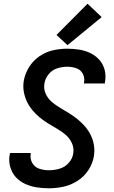

<svg xmlns="http://www.w3.org/2000/svg" viewBox="-20 -1005 616 1033"><path d="M244 8Q282 8 321.5 -0.5Q361 -9 397 -32Q433 -55 456 -90.5Q479 -126 485 -164Q490 -194 485.5 -223Q481 -252 468.5 -277.5Q456 -303 438 -324Q420 -345 398.5 -362.5Q377 -380 353 -395Q329 -410 305 -424Q281 -438 259.5 -456Q238 -474 226 -500.5Q214 -527 219 -556Q223 -583 242 -606Q261 -629 288 -637.5Q315 -646 341 -646Q367 -646 390.5 -638Q414 -630 425.5 -608Q437 -586 432 -560Q432 -558 432 -556H544Q544 -560 545 -565Q551 -598 543 -629Q535 -660 514.5 -683Q494 -706 466 -719.5Q438 -733 406 -738Q374 -743 341 -743Q304 -743 265.5 -734.5Q227 -726 192.5 -702.5Q158 -679 136.5 -644Q115 -609 108 -571Q103 -541 108 -512Q113 -483 125 -458Q137 -433 155 -411.5Q173 -390 194.5 -372.5Q216 -355 239.5 -340.5Q263 -326 287.5 -312Q312 -298 333 -280Q354 -262 366.5 -235.5Q379 -209 374 -179Q370 -151 349 -128Q328 -105 299.5 -97Q271 -89 244 -89Q217 -89 192 -97Q167 -105 154 -127.5Q141 -150 145 -177L146 -182H34Q33 -177 32 -172Q26 -139 35 -107Q44 -75 65 -52Q86 -29 115.5 -15.5Q145 -2 177.5 3Q210 8 244 8ZM343 -762 527 -913 451 -985 284 -817Z"/></svg>

Font: Iosevka Sparkle SmBdObl
Style: Regular
Weight: 600
Italic angle: -9°
Designer: Belleve Invis
Foundry: Belleve Invis
Version: Version 4.5.0; ttfautohint (v1.8.3)